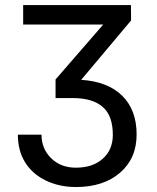

<svg xmlns="http://www.w3.org/2000/svg" viewBox="-20 -731 622 761"><path d="M389.2 -633.8H71.8V-710.9H499L499.5 -649.9L301.8 -414.6Q407.7 -407.7 464.6 -351.3Q521.5 -294.9 521.5 -198.2Q521.5 -103 455.8 -46.4Q390.1 10.3 280.8 10.3Q215.3 10.3 161.9 -15.4Q108.4 -41 79.6 -87.4Q50.8 -133.8 50.8 -197.3H144.5Q144.5 -141.6 182.6 -104Q220.7 -66.4 280.8 -66.4Q347.7 -66.4 387.5 -102.1Q427.2 -137.7 427.2 -196.3Q427.2 -272.9 386.7 -307.6Q346.2 -342.3 269 -342.3H200.2V-416Z"/></svg>

Font: Roboto
Style: Regular
Weight: 400
Designer: Google
Version: Version 2.001047; 2015